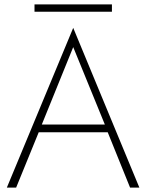

<svg xmlns="http://www.w3.org/2000/svg" viewBox="-20 -848 661 868"><path d="M136 -795V-828H486V-795ZM155 -250 53 0H11L311 -722L610 0H568L467 -250ZM169 -285H454L311 -635Z"/></svg>

Font: Renner
Style: Thin
Weight: 200
Version: Version 003.000 ; ttfautohint (v0.97) -l 8 -r 50 -G 200 -x 1